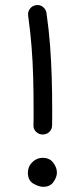

<svg xmlns="http://www.w3.org/2000/svg" viewBox="-20 -721 330 756"><path d="M122.1 -700.7Q137.2 -703.1 149.2 -693.6Q161.1 -684.1 163.1 -669.4Q172.4 -604 177 -543.2Q181.6 -482.4 183.6 -420.2Q185.5 -357.9 185.5 -287.1Q185.5 -272.9 185.5 -257.6Q185.5 -242.2 185.1 -226.6Q184.6 -211.4 174.1 -201.4Q163.6 -191.4 147.9 -191.4Q132.8 -191.4 122.1 -201.9Q111.3 -212.4 111.8 -227.5Q112.3 -243.2 112.3 -258.1Q112.3 -272.9 112.3 -287.1Q112.3 -357.4 110.6 -418.5Q108.9 -479.5 104.2 -538.1Q99.6 -596.7 90.8 -659.7Q88.9 -674.8 98.1 -686.8Q107.4 -698.7 122.1 -700.7ZM204.1 -41.5Q204.1 -23.9 190.7 -4.6Q177.2 14.6 150.4 14.6Q133.3 14.6 111.6 2.2Q89.8 -10.3 89.8 -41Q89.8 -65.4 107.2 -82.5Q124.5 -99.6 148.4 -99.6Q174.8 -99.6 189.5 -80.6Q204.1 -61.5 204.1 -41.5Z"/></svg>

Font: Mikhak Regular
Style: Regular
Weight: 400
Designer: Amin Abedi
Version: Version 3.3